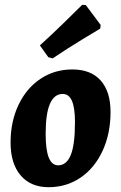

<svg xmlns="http://www.w3.org/2000/svg" viewBox="-20 -767 502 799"><path d="M24 -174Q24 -261 57 -330.5Q90 -400 148.5 -439Q207 -478 281 -478Q358 -478 399 -432Q440 -386 440 -301Q440 -211 407 -139.5Q374 -68 315.5 -28Q257 12 182 12Q108 12 66 -37Q24 -86 24 -174ZM292 -259Q292 -318 279.5 -347Q267 -376 241 -376Q170 -376 170 -211Q170 -143 183 -111Q196 -79 222 -79Q257 -79 274.5 -122Q292 -165 292 -259ZM199 -524 181 -529 146 -578Q201 -628 254 -680Q307 -732 322 -747L337 -746L399 -663L397 -648Q380 -638 320 -601.5Q260 -565 199 -524Z"/></svg>

Font: Alegreya ExtraBold
Style: Italic
Weight: 800
Italic angle: -7°
Designer: Juan Pablo del Peral
Foundry: Huerta Tipografica
Version: Version 2.007; ttfautohint (v1.6)